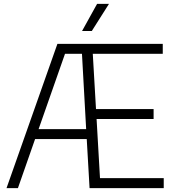

<svg xmlns="http://www.w3.org/2000/svg" viewBox="-20 -965 887 985"><path d="M13.5 0 274.5 -740H815V-689H456L472.5 -405.5H768V-354.5H475.5L493 -51H820V0H439.5L425 -251.5H160L72 0ZM313.5 -689 178 -302.5H422L400.5 -689ZM401 -806 478 -945H539L451 -806Z"/></svg>

Font: Encode Sans Semi Condensed Light
Style: Regular
Weight: 300
Width: 4
Designer: Multiple Designers
Foundry: Impallari Type
Version: Version 3.000; ttfautohint (v1.8.3) -l 8 -r 50 -G 200 -x 14 